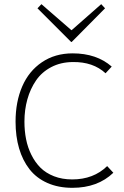

<svg xmlns="http://www.w3.org/2000/svg" viewBox="-20 -898 598 928"><path d="M498 -95.2 527.8 -63Q452.1 9.8 330.1 9.8Q261.7 9.8 209 -13.7Q156.2 -37.1 122.8 -79.8Q89.4 -122.6 72.3 -180.7Q55.2 -238.8 55.2 -310.1Q55.2 -405.8 87.4 -480.2Q119.6 -554.7 182.9 -597.4Q246.1 -640.1 331.1 -640.1Q446.8 -640.1 520 -576.2L490.2 -543.9Q429.7 -599.6 332 -598.1Q273.4 -597.7 227.8 -573.7Q182.1 -549.8 154.3 -509.3Q126.5 -468.8 112.3 -418Q98.1 -367.2 98.1 -310.1Q98.1 -265.6 106 -225.6Q113.8 -185.5 131.6 -149.7Q149.4 -113.8 175.5 -87.6Q201.7 -61.5 241 -46.1Q280.3 -30.8 329.1 -30.8Q432.1 -30.8 498 -95.2ZM469.2 -877.9 487.8 -857.9 326.2 -694.8 323.2 -695.8 161.1 -857.9 180.2 -877.9 325.2 -752 327.1 -752.9Z"/></svg>

Font: Sinkin Sans 200 X Light
Style: Regular
Weight: 200
Designer: Keith Bates
Foundry: K-Type
Version: Sinkin Sans (version 1.0)  by Keith Bates   •   © 2014   www